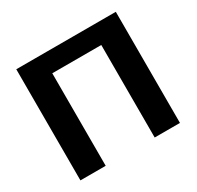

<svg xmlns="http://www.w3.org/2000/svg" viewBox="-152 -887 1092 1064"><g transform="rotate(-30 393.5 -355.5)"><path d="M709.9 0V-711H73V0H234.7V-592H548.2V0Z"/></g></svg>

Font: Asimov
Style: Wid
Weight: 500
Designer: Google
Version: Version 2.000980; 2014